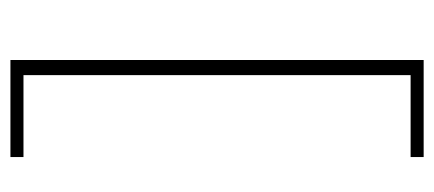

<svg xmlns="http://www.w3.org/2000/svg" viewBox="-252 -484 832 368"><g transform="rotate(90 164.0 -300.0)"><path d="M95 96V-696H124V96ZM110 96V71H281V96ZM110 -671V-696H281V-671Z"/></g></svg>

Font: Marine Company Thin
Style: Regular
Weight: 100
Designer: Rodrigo Fuenzalida
Foundry: fragTYPE
Version: Version 1.000